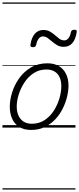

<svg xmlns="http://www.w3.org/2000/svg" viewBox="-20 -1030 640 1550"><path d="M231 19Q175 19 136.5 -4.5Q98 -28 78.5 -70.5Q59 -113 59 -168Q59 -223 78 -284Q97 -345 135 -398.5Q173 -452 230 -485.5Q287 -519 363 -519Q417 -519 455 -496.5Q493 -474 513 -433.5Q533 -393 533 -339Q533 -298 521.5 -249.5Q510 -201 486.5 -153.5Q463 -106 426.5 -67Q390 -28 341.5 -4.5Q293 19 231 19ZM237 -31Q296 -31 341 -61Q386 -91 415.5 -138Q445 -185 460 -237Q475 -289 475 -334Q475 -376 461.5 -406Q448 -436 421 -452.5Q394 -469 355 -469Q297 -469 252.5 -440Q208 -411 177.5 -364.5Q147 -318 131 -266.5Q115 -215 115 -170Q115 -128 129.5 -96.5Q144 -65 171 -48Q198 -31 237 -31ZM245 -649Q222 -649 226 -671Q235 -728 261.5 -758Q288 -788 330 -788Q361 -788 383.5 -775Q406 -762 424 -746Q442 -730 459.5 -717Q477 -704 499 -704Q518 -704 532 -720.5Q546 -737 552 -769Q556 -790 580 -790Q593 -790 597 -785.5Q601 -781 599 -769Q590 -712 564 -682Q538 -652 494 -652Q464 -652 442 -665Q420 -678 401.5 -694Q383 -710 365 -723Q347 -736 326 -736Q307 -736 293 -719Q279 -702 272 -668Q270 -659 263.5 -654Q257 -649 245 -649ZM0 490H589V500H0ZM0 -20H589V0H0ZM0 -505H589V-500H0ZM0 -1010H589V-1000H0Z"/></svg>

Font: Playwrite MX Guides
Style: Regular
Weight: 400
Designer: Veronika Burian, José Scaglione
Foundry: TypeTogether
Version: Version 1.003